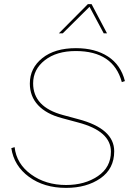

<svg xmlns="http://www.w3.org/2000/svg" viewBox="-20 -905 636 933"><path d="M425 -885 500 -743H484L415 -872L285 -743H266L407 -885ZM301 8Q194 8 121 -45.5Q48 -99 35 -185L51 -190Q60 -109 131 -57.5Q202 -6 301 -6Q392 -6 455.5 -49Q519 -92 519 -168Q519 -268 359 -310L281 -331Q205 -351 165 -394Q125 -437 125 -499Q125 -574 185.5 -622.5Q246 -671 349 -671Q442 -671 504.5 -630.5Q567 -590 587 -511L572 -506Q531 -657 348 -657Q255 -657 198 -612.5Q141 -568 141 -500Q141 -385 286 -346L360 -326Q535 -280 535 -170Q535 -85 468 -38.5Q401 8 301 8Z"/></svg>

Font: Elaine Sans Thin
Style: Italic
Weight: 250
Italic angle: -13°
Designer: Wei Huang
Foundry: Wei Huang
Version: Version 2.001;December 24, 2019;FontCreator 12.0.0.2547 64-b